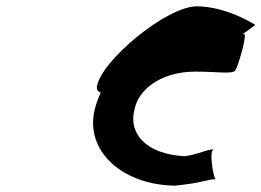

<svg xmlns="http://www.w3.org/2000/svg" viewBox="-20 -886 825 606"><path d="M286 -613C284 -603 289 -597 298 -594C288 -572 280 -549 276 -526C256 -403 370 -303 531 -300C619 -308 645 -323 661 -320C652 -328 639 -416 655 -413C646 -420 599 -396 562 -393C436 -400 384 -469 405 -542C415 -596 479 -660 598 -660C665 -660 715 -651 723 -664C731 -676 762 -779 750 -779H747C769 -795 788 -808 785 -808C785 -808 695 -866 601 -866C505 -866 298 -693 286 -613Z"/></svg>

Font: Ampere
Style: ExtIta
Weight: 400
Version: Version 1